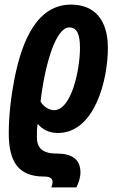

<svg xmlns="http://www.w3.org/2000/svg" viewBox="-20 -573 512 833"><path d="M202 240H311C321 222 329 197 329 175C329 118 292 93 224 93C162 93 140 67 140 21C140 2 140 -16 143 -34H145C162 -14 190 4 231 4C390 4 448 -224 448 -365C448 -486 391 -553 288 -553C145 -553 76 -405 42 -227C28 -155 18 -72 18 5C18 132 62 193 172 193C197 193 208 201 208 217C208 227 205 235 202 240ZM215 -95C189 -95 165 -115 156 -133C176 -302 224 -454 280 -454C313 -454 327 -427 327 -365C327 -268 289 -95 215 -95Z"/></svg>

Font: Noto Sans ExtraCondensed
Style: Bold Italic
Weight: 700
Width: 2
Italic angle: -12°
Designer: Monotype Design Team
Foundry: Monotype Imaging Inc.
Version: Version 2.013